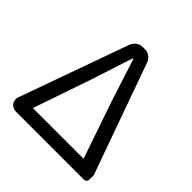

<svg xmlns="http://www.w3.org/2000/svg" viewBox="-191 -886 1039 1039"><g transform="rotate(45 328.5 -366.5)"><path d="M85 0Q61 0 47 -14Q33 -28 33 -52V-55L260 -690Q268 -710 284.5 -721.5Q301 -733 322 -733H335Q356 -733 372.5 -721.5Q389 -710 396 -690L623 -55V-24Q623 0 599 0H328ZM133 -79H327H521L406 -414L330 -651H325L248 -414Z"/></g></svg>

Font: GenSenRounded JP R
Style: Regular
Weight: 400
Version: Version 1.501;PS 1;hotconv 16.6.51;makeotf.lib2.5.65220